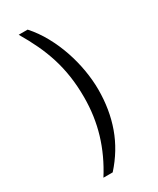

<svg xmlns="http://www.w3.org/2000/svg" viewBox="-202 -714 752 914"><g transform="rotate(-30 174.0 -257.5)"><path d="M120 -653Q157 -612 185 -561Q213 -510 231.5 -455.5Q250 -401 259.5 -345Q269 -289 269 -238Q269 -128 235.5 -34.5Q202 59 131 138H80Q136 50 164 -43.5Q192 -137 192 -240Q192 -302 184 -356Q176 -410 160.5 -459.5Q145 -509 122.5 -556.5Q100 -604 71 -653Z"/></g></svg>

Font: BM HANNA Air
Style: Regular
Weight: 400
Designer: Woowa Brothers : Cheoljun Lim; Soyoung Lee; Taehyun Cha; Byungsun Park; Minjin Kim; Hyesun Chae; Myungsoo Han; Bongjin K
Foundry: Sandoll Communications Inc.
Version: Version 1.000;PS 1;hotconv 16.6.51;makeotf.lib2.5.65220